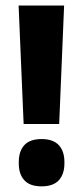

<svg xmlns="http://www.w3.org/2000/svg" viewBox="-20 -659 299 693"><path d="M211.4 -639 193.6 -211.4H65.3L47.2 -639ZM130 13.6Q87.8 13.6 67.8 -8.4Q47.8 -30.4 47.8 -69.1V-74.5Q47.8 -113.2 67.8 -135.1Q87.8 -157.1 130 -157.1Q172 -157.1 192.3 -135.1Q212.5 -113.2 212.5 -74.5V-69.1Q212.5 -30.4 192.3 -8.4Q172 13.6 130 13.6Z"/></svg>

Font: Anek Kannada Medium
Style: Regular
Weight: 500
Designer: Vaishnavi Murthy, Maithili Shingre (Kannada) & Yesha Goshar (Latin)
Foundry: Ek Type
Version: Version 1.003